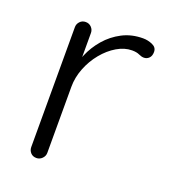

<svg xmlns="http://www.w3.org/2000/svg" viewBox="-103 -599 592 674"><g transform="rotate(20 192.5 -261.5)"><path d="M109 0Q95 0 87 -9Q79 -18 79 -30V-478Q79 -490 87.5 -499Q96 -508 109 -508Q122 -508 130.5 -499Q139 -490 139 -478V-328L124 -325Q127 -360 141.5 -394.5Q156 -429 181 -458Q206 -487 240.5 -505Q275 -523 318 -523Q336 -523 353 -515.5Q370 -508 370 -491Q370 -476 362 -468Q354 -460 343 -460Q334 -460 323.5 -465Q313 -470 296 -470Q268 -470 240 -453.5Q212 -437 189 -409Q166 -381 152.5 -346.5Q139 -312 139 -277V-30Q139 -18 130 -9Q121 0 109 0Z"/></g></svg>

Font: Quicksand Light
Style: Regular
Weight: 400
Version: Version 3.004